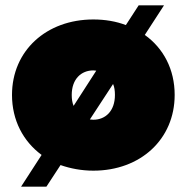

<svg xmlns="http://www.w3.org/2000/svg" viewBox="-20 -630 700 720"><path d="M330 10C507 10 635 -108 635 -274C635 -370 593 -449 523 -499L595 -610H500L452 -536C415 -550 374 -557 330 -557C154 -557 25 -440 25 -274C25 -179 67 -100 136 -49L59 70H154L207 -11C244 2 286 10 330 10ZM330 -181 317 -182 404 -315C409 -304 411 -290 411 -274C411 -213 375 -181 330 -181ZM249 -274C249 -334 285 -366 330 -366L341 -365L256 -233C251 -245 249 -258 249 -274Z"/></svg>

Font: Chess Sans Black
Style: Regular
Weight: 900
Designer: Wolf Bōese
Foundry: Wolf Bōese
Version: Version 7.223;Glyphs 3.3 (3306)